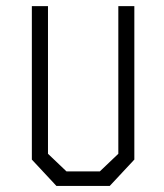

<svg xmlns="http://www.w3.org/2000/svg" viewBox="-20 -613 540 633"><path d="M422.9 -86.9 341.8 0H166L85 -86.9V-592.8H138.2V-106L199.2 -47.9H309.1L370.1 -106V-592.8H422.9Z"/></svg>

Font: Steps Mono
Style: Regular
Weight: 400
Width: 3
Version: Version 1.000;PS 001.000;hotconv 1.0.70;makeotf.lib2.5.58329